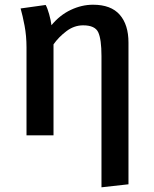

<svg xmlns="http://www.w3.org/2000/svg" viewBox="-20 -576 655 817"><path d="M375.9 -555.9Q452.3 -555.9 489.5 -513.3Q526.7 -470.8 526.7 -394.9V208.2L411.8 221V-337.9Q411.8 -408.2 398.2 -438.2Q384.6 -468.2 333.8 -468.2Q295.4 -468.2 262.6 -443.3Q229.7 -418.5 207.7 -387.2V0H92.8V-373.8Q92.8 -423.1 84.6 -466.4Q76.4 -509.7 67.7 -540L174.4 -554.9Q182.1 -541 189.2 -515.4Q196.4 -489.7 199 -468.7Q234.4 -511.8 281 -533.8Q327.7 -555.9 375.9 -555.9Z"/></svg>

Font: Fira Code Medium
Style: Regular
Weight: 500
Designer: Carrois Corporate, Edenspiekermann AG, Nikita Prokopov
Foundry: Carrois Corporate, Edenspiekermann AG, Nikita Prokopov
Version: Version 6.002